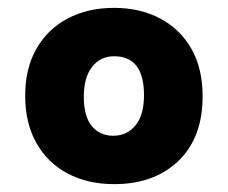

<svg xmlns="http://www.w3.org/2000/svg" viewBox="-20 -564 579 488"><path d="M270 -96Q203 -96 152 -123Q101 -150 72.5 -200.5Q44 -251 44 -321Q44 -390 72.5 -440Q101 -490 152 -517Q203 -544 270 -544Q336 -544 387 -517Q438 -490 466.5 -440Q495 -390 495 -319Q495 -214 433.5 -155Q372 -96 270 -96ZM268 -219Q303 -219 324.5 -245.5Q346 -272 346 -322Q346 -421 270 -421Q235 -421 214 -394Q193 -367 193 -318Q193 -269 213 -244Q233 -219 268 -219Z"/></svg>

Font: Noto Sans Devanagari SemiCondensed ExtraBold
Style: Regular
Weight: 800
Width: 4
Designer: Jelle Bosma - Monotype Design Team
Foundry: Monotype Imaging Inc.
Version: Version 2.004; ttfautohint (v1.8.4.7-5d5b)